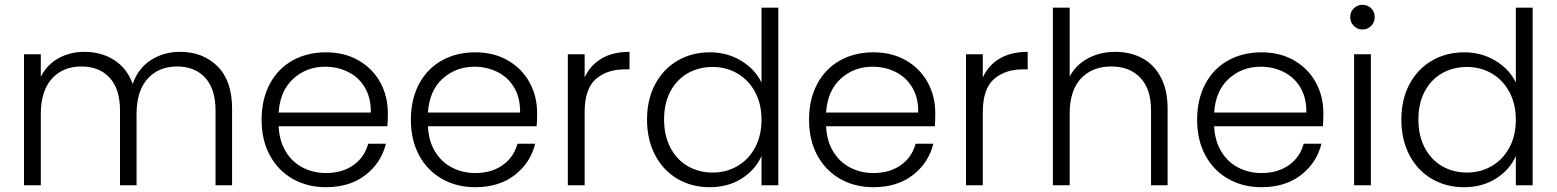

<svg xmlns="http://www.w3.org/2000/svg" viewBox="-20 -772 6486 800"><path d="M947 -320V0H878V-312Q878 -401 835 -448Q792 -495 718 -495Q641 -495 595 -444Q549 -393 549 -296V0H480V-312Q480 -401 437 -448Q394 -495 319 -495Q242 -495 196 -444Q150 -393 150 -296V0H80V-546H150V-452Q176 -503 224 -529.5Q272 -556 331 -556Q402 -556 455.5 -522Q509 -488 533 -422Q555 -487 608.5 -521.5Q662 -556 730 -556Q826 -556 886.5 -495.5Q947 -435 947 -320Z M1594 -246H1141Q1144 -184 1171 -140Q1198 -96 1242 -73.5Q1286 -51 1338 -51Q1406 -51 1452.5 -84Q1499 -117 1514 -173H1588Q1568 -93 1502.5 -42.5Q1437 8 1338 8Q1261 8 1200 -26.5Q1139 -61 1104.5 -124.5Q1070 -188 1070 -273Q1070 -358 1104 -422Q1138 -486 1199 -520Q1260 -554 1338 -554Q1416 -554 1474.5 -520Q1533 -486 1564.5 -428.5Q1596 -371 1596 -301Q1596 -265 1594 -246ZM1525 -303Q1526 -364 1500.5 -407Q1475 -450 1431 -472Q1387 -494 1335 -494Q1257 -494 1202 -444Q1147 -394 1141 -303Z M2216 -246H1763Q1766 -184 1793 -140Q1820 -96 1864 -73.5Q1908 -51 1960 -51Q2028 -51 2074.5 -84Q2121 -117 2136 -173H2210Q2190 -93 2124.5 -42.5Q2059 8 1960 8Q1883 8 1822 -26.5Q1761 -61 1726.5 -124.5Q1692 -188 1692 -273Q1692 -358 1726 -422Q1760 -486 1821 -520Q1882 -554 1960 -554Q2038 -554 2096.5 -520Q2155 -486 2186.5 -428.5Q2218 -371 2218 -301Q2218 -265 2216 -246ZM2147 -303Q2148 -364 2122.5 -407Q2097 -450 2053 -472Q2009 -494 1957 -494Q1879 -494 1824 -444Q1769 -394 1763 -303Z M2416 -449Q2439 -500 2486.5 -528Q2534 -556 2603 -556V-483H2584Q2508 -483 2462 -442Q2416 -401 2416 -305V0H2346V-546H2416Z M2938 -554Q3010 -554 3068 -519Q3126 -484 3153 -428V-740H3223V0H3153V-122Q3128 -65 3071 -28.5Q3014 8 2937 8Q2862 8 2802.5 -27Q2743 -62 2709.5 -126Q2676 -190 2676 -274Q2676 -358 2710 -421.5Q2744 -485 2803.5 -519.5Q2863 -554 2938 -554ZM2950 -493Q2892 -493 2846 -467Q2800 -441 2773.5 -391.5Q2747 -342 2747 -274Q2747 -207 2773.5 -156.5Q2800 -106 2846 -79.5Q2892 -53 2950 -53Q3006 -53 3052.5 -80Q3099 -107 3126 -157Q3153 -207 3153 -273Q3153 -339 3126 -389Q3099 -439 3052.5 -466Q3006 -493 2950 -493Z M3875 -246H3422Q3425 -184 3452 -140Q3479 -96 3523 -73.5Q3567 -51 3619 -51Q3687 -51 3733.5 -84Q3780 -117 3795 -173H3869Q3849 -93 3783.5 -42.5Q3718 8 3619 8Q3542 8 3481 -26.5Q3420 -61 3385.5 -124.5Q3351 -188 3351 -273Q3351 -358 3385 -422Q3419 -486 3480 -520Q3541 -554 3619 -554Q3697 -554 3755.5 -520Q3814 -486 3845.5 -428.5Q3877 -371 3877 -301Q3877 -265 3875 -246ZM3806 -303Q3807 -364 3781.5 -407Q3756 -450 3712 -472Q3668 -494 3616 -494Q3538 -494 3483 -444Q3428 -394 3422 -303Z M4075 -449Q4098 -500 4145.5 -528Q4193 -556 4262 -556V-483H4243Q4167 -483 4121 -442Q4075 -401 4075 -305V0H4005V-546H4075Z M4845 -320V0H4776V-312Q4776 -401 4731.5 -448Q4687 -495 4610 -495Q4531 -495 4484 -445Q4437 -395 4437 -298V0H4367V-740H4437V-453Q4463 -502 4513.5 -529Q4564 -556 4627 -556Q4689 -556 4738.5 -530Q4788 -504 4816.5 -450.5Q4845 -397 4845 -320Z M5492 -246H5039Q5042 -184 5069 -140Q5096 -96 5140 -73.5Q5184 -51 5236 -51Q5304 -51 5350.5 -84Q5397 -117 5412 -173H5486Q5466 -93 5400.5 -42.5Q5335 8 5236 8Q5159 8 5098 -26.5Q5037 -61 5002.5 -124.5Q4968 -188 4968 -273Q4968 -358 5002 -422Q5036 -486 5097 -520Q5158 -554 5236 -554Q5314 -554 5372.5 -520Q5431 -486 5462.5 -428.5Q5494 -371 5494 -301Q5494 -265 5492 -246ZM5423 -303Q5424 -364 5398.5 -407Q5373 -450 5329 -472Q5285 -494 5233 -494Q5155 -494 5100 -444Q5045 -394 5039 -303Z M5606 -701Q5606 -723 5621 -737.5Q5636 -752 5657 -752Q5678 -752 5693 -737.5Q5708 -723 5708 -701Q5708 -679 5693 -664Q5678 -649 5657 -649Q5636 -649 5621 -664Q5606 -679 5606 -701ZM5692 -546V0H5622V-546Z M6081 -554Q6153 -554 6211 -519Q6269 -484 6296 -428V-740H6366V0H6296V-122Q6271 -65 6214 -28.5Q6157 8 6080 8Q6005 8 5945.5 -27Q5886 -62 5852.5 -126Q5819 -190 5819 -274Q5819 -358 5853 -421.5Q5887 -485 5946.5 -519.5Q6006 -554 6081 -554ZM6093 -493Q6035 -493 5989 -467Q5943 -441 5916.5 -391.5Q5890 -342 5890 -274Q5890 -207 5916.5 -156.5Q5943 -106 5989 -79.5Q6035 -53 6093 -53Q6149 -53 6195.5 -80Q6242 -107 6269 -157Q6296 -207 6296 -273Q6296 -339 6269 -389Q6242 -439 6195.5 -466Q6149 -493 6093 -493Z"/></svg>

Font: Poppins-tnum Light
Style: Regular
Weight: 300
Designer: Ninad Kale (Devanagari), Jonny Pinhorn (Latin)
Foundry: Indian Type Foundry
Version: Version 4.004